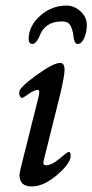

<svg xmlns="http://www.w3.org/2000/svg" viewBox="-20 -656 332 690"><path d="M245 -519Q243 -533 242 -539Q241 -545 236.5 -557Q232 -569 224 -574Q216 -579 203 -579Q141 -579 122 -526Q118 -516 111 -507Q104 -498 97 -498Q83 -498 83 -516Q83 -562 124 -599Q165 -636 220 -636Q246 -636 269 -615.5Q292 -595 292 -566Q292 -540 282.5 -519Q273 -498 259 -498Q248 -498 245 -519ZM196 -430Q212 -430 212 -405Q212 -385 197 -320L137 -79Q133 -62 145 -62Q166 -62 194 -86Q222 -110 227 -110Q234 -110 234 -97Q234 -69 185.5 -27.5Q137 14 94 14Q50 14 50 -27Q50 -34 56 -58L118 -306Q125 -333 116 -333Q104 -333 83 -318.5Q62 -304 61 -304Q49 -304 49 -325Q49 -341 110.5 -385.5Q172 -430 196 -430Z"/></svg>

Font: EB Garamond 08
Style: Italic
Weight: 400
Italic angle: -14°
Version: Version 0.016